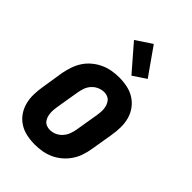

<svg xmlns="http://www.w3.org/2000/svg" viewBox="-229 -859 959 959"><g transform="rotate(45 250.0 -380.0)"><path d="M206 8Q176 8 147.5 2Q119 -4 95.5 -19Q72 -34 56 -56.5Q40 -79 32.5 -106.5Q25 -134 25.5 -164Q26 -194 31 -223L50 -343Q55 -368 63.5 -393Q72 -418 86.5 -440Q101 -462 122 -479.5Q143 -497 167 -508Q191 -519 216.5 -523.5Q242 -528 267 -528Q297 -528 325.5 -522Q354 -516 377.5 -501Q401 -486 417.5 -463.5Q434 -441 441.5 -413.5Q449 -386 448.5 -356Q448 -326 443 -297L423 -177Q419 -152 410.5 -127Q402 -102 387 -80Q372 -58 351.5 -40.5Q331 -23 307 -12Q283 -1 257 3.5Q231 8 206 8ZM207 -97Q225 -97 242 -104.5Q259 -112 272 -126.5Q285 -141 291.5 -158.5Q298 -176 301 -194L321 -314Q323 -326 324 -338Q325 -350 324 -362Q323 -374 319 -385Q315 -396 308 -405Q301 -414 290 -418.5Q279 -423 267 -423Q249 -423 231.5 -415.5Q214 -408 201 -393.5Q188 -379 182 -361.5Q176 -344 173 -326L153 -206Q151 -194 150 -182Q149 -170 150 -158Q151 -146 154.5 -135Q158 -124 165 -115Q172 -106 183.5 -101.5Q195 -97 207 -97ZM304 -577 187 -712 271 -768 373 -623Z"/></g></svg>

Font: Iosevka Extrabold Oblique
Style: Regular
Weight: 800
Italic angle: -9°
Monospace: yes
Designer: Belleve Invis
Foundry: Belleve Invis
Version: Version 32.5.0; ttfautohint (v1.8.4)